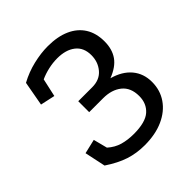

<svg xmlns="http://www.w3.org/2000/svg" viewBox="-172 -723 857 857"><g transform="rotate(-45 256.5 -294.5)"><path d="M77 -557Q121 -581 169.5 -592.5Q218 -604 261 -604Q323 -604 366.5 -584.5Q410 -565 433 -528.5Q456 -492 456 -440Q456 -391 433 -358Q410 -325 358 -305Q416 -289 447 -252Q478 -215 478 -162Q478 -110 450.5 -70Q423 -30 373 -7.5Q323 15 255 15Q204 15 159.5 0.5Q115 -14 64 -48L43 -147L111 -163L128 -97Q155 -73 186.5 -64Q218 -55 256 -55Q330 -55 361.5 -83Q393 -111 393 -158Q393 -211 359.5 -238Q326 -265 272 -265H184V-334H272Q319 -334 345 -364.5Q371 -395 371 -438Q371 -486 339 -511Q307 -536 253 -536Q225 -536 196.5 -529.5Q168 -523 144 -512L125 -426L56 -441Z"/></g></svg>

Font: Podkova
Style: Regular
Weight: 400
Designer: Ilya Yudin
Foundry: Cyreal (www.cyreal.org)
Version: Version 2.103